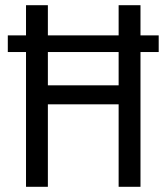

<svg xmlns="http://www.w3.org/2000/svg" viewBox="-20 -718 640 738"><path d="M436 -317H164V0H80V-518H10V-582H80V-698H164V-582H436V-698H520V-582H590V-518H520V0H436ZM436 -390V-518H164V-390Z"/></svg>

Font: iA Writer Mono V
Style: Regular
Weight: 400
Designer: Mike Abbink, Paul van der Laan, Pieter van Rosmalen
Foundry: Bold Monday
Version: Version 2.000